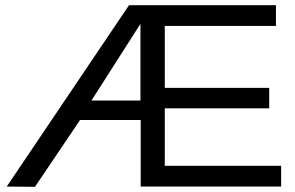

<svg xmlns="http://www.w3.org/2000/svg" viewBox="-20 -720 1137 741"><path d="M6 0 478 -700H1045V-620H616V-381H1019V-302H616V-80H1065V0H523V-257H289L115 1ZM333 -332H522V-628Z"/></svg>

Font: Georama SemiExpanded
Style: Regular
Weight: 400
Width: 6
Designer: Jean-Baptiste Levee
Foundry: Production Type
Version: Version 1.001